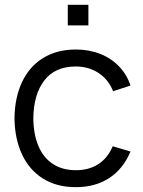

<svg xmlns="http://www.w3.org/2000/svg" viewBox="-20 -760 594 795"><path d="M260.7 -654.7V-740H346V-654.7ZM294 15Q214.3 15 157.4 -21Q100.5 -57 70.8 -121.4Q41 -185.8 40 -270Q41 -355.7 71.1 -419.9Q101.2 -484.2 158.2 -519.6Q215.3 -555 294.7 -555Q348.7 -555 394.6 -536.9Q440.5 -518.8 472.9 -485.1Q505.3 -451.3 520.3 -405.7L448.3 -382.3Q429.3 -430.5 388.3 -457.6Q347.3 -484.7 294 -484.7Q207.7 -484.7 163.3 -426.7Q119 -368.7 118 -270Q118.7 -204.5 138.7 -156.3Q158.7 -108.2 198 -81.8Q237.3 -55.3 294 -55.3Q348.7 -55.3 387.4 -80.5Q426.2 -105.7 446.7 -154.3L520.3 -132.7Q490.3 -60.7 432.3 -22.8Q374.3 15 294 15Z"/></svg>

Font: Manrope
Style: Regular
Weight: 400
Designer: Mikhail Sharanda
Foundry: Mikhail Sharanda
Version: Version 4.503